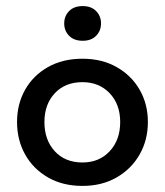

<svg xmlns="http://www.w3.org/2000/svg" viewBox="-20 -601 541 631"><path d="M251 10Q186 10 137.5 -18Q89 -46 62.5 -93.5Q36 -141 36 -200Q36 -259 62.5 -306Q89 -353 137.5 -380.5Q186 -408 251 -408Q315 -408 363.5 -380.5Q412 -353 439 -306Q466 -259 466 -200Q466 -141 439 -93.5Q412 -46 363.5 -18Q315 10 251 10ZM251 -67Q306 -67 340.5 -104Q375 -141 375 -200Q375 -258 340.5 -294.5Q306 -331 251 -331Q194 -331 160 -294.5Q126 -258 126 -200Q126 -141 160 -104Q194 -67 251 -67ZM252 -467Q223 -467 207 -483.5Q191 -500 191 -524Q191 -548 207 -564.5Q223 -581 252 -581Q280 -581 296 -564.5Q312 -548 312 -524Q312 -500 296 -483.5Q280 -467 252 -467Z"/></svg>

Font: Rokkitt SemiBold Medium
Style: Regular
Weight: 500
Version: Version 3.103